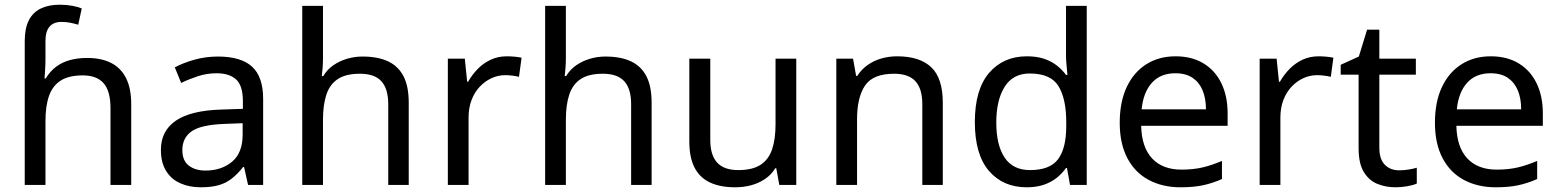

<svg xmlns="http://www.w3.org/2000/svg" viewBox="-20 -785 6620 815"><path d="M85 -611Q85 -665 102.5 -699Q120 -733 153.5 -749Q187 -765 233 -765Q262 -765 286.5 -760.5Q311 -756 327 -749L312 -680Q296 -685 278.5 -688.5Q261 -692 241 -692Q207 -692 190 -671.5Q173 -651 173 -613V-535Q173 -513 171.5 -488Q170 -463 169 -452H174Q193 -483 218.5 -502Q244 -521 277 -530Q310 -539 350 -539Q410 -539 451.5 -518Q493 -497 515 -453.5Q537 -410 537 -343V0H449V-326Q449 -398 420 -431.5Q391 -465 331 -465Q273 -465 238.5 -443.5Q204 -422 188.5 -379Q173 -336 173 -271V0H85Z M905 -545Q1003 -545 1050 -502Q1097 -459 1097 -365V0H1033L1016 -76H1012Q989 -47 964.5 -27.5Q940 -8 908.5 1Q877 10 832 10Q784 10 745.5 -7Q707 -24 685 -59.5Q663 -95 663 -149Q663 -229 726 -272.5Q789 -316 920 -320L1011 -323V-355Q1011 -422 982 -448Q953 -474 900 -474Q858 -474 820 -461.5Q782 -449 749 -433L722 -499Q757 -518 805 -531.5Q853 -545 905 -545ZM931 -259Q831 -255 792.5 -227Q754 -199 754 -148Q754 -103 781.5 -82Q809 -61 852 -61Q920 -61 965 -98.5Q1010 -136 1010 -214V-262Z M1351 -537Q1351 -518 1349.5 -498Q1348 -478 1346 -462H1352Q1369 -490 1395 -508Q1421 -526 1453 -535.5Q1485 -545 1519 -545Q1584 -545 1627.5 -524.5Q1671 -504 1693 -461Q1715 -418 1715 -349V0H1628V-343Q1628 -408 1599 -440Q1570 -472 1508 -472Q1448 -472 1414 -449.5Q1380 -427 1365.5 -383.5Q1351 -340 1351 -277V0H1263V-760H1351Z M2131 -546Q2146 -546 2163.5 -544.5Q2181 -543 2194 -540L2183 -459Q2170 -462 2154.5 -464Q2139 -466 2125 -466Q2094 -466 2066 -453Q2038 -440 2016 -416.5Q1994 -393 1981.5 -360Q1969 -327 1969 -286V0H1881V-536H1953L1963 -438H1967Q1984 -468 2008 -492.5Q2032 -517 2063 -531.5Q2094 -546 2131 -546Z M2382 -537Q2382 -518 2380.5 -498Q2379 -478 2377 -462H2383Q2400 -490 2426 -508Q2452 -526 2484 -535.5Q2516 -545 2550 -545Q2615 -545 2658.5 -524.5Q2702 -504 2724 -461Q2746 -418 2746 -349V0H2659V-343Q2659 -408 2630 -440Q2601 -472 2539 -472Q2479 -472 2445 -449.5Q2411 -427 2396.5 -383.5Q2382 -340 2382 -277V0H2294V-760H2382Z M3360 -536V0H3288L3275 -71H3271Q3254 -43 3227 -25Q3200 -7 3168 1.5Q3136 10 3101 10Q3037 10 2993.5 -10.5Q2950 -31 2928 -74Q2906 -117 2906 -185V-536H2995V-191Q2995 -127 3024 -95Q3053 -63 3114 -63Q3174 -63 3208.5 -85.5Q3243 -108 3257.5 -151.5Q3272 -195 3272 -257V-536Z M3788 -546Q3884 -546 3933 -499.5Q3982 -453 3982 -349V0H3895V-343Q3895 -408 3866 -440Q3837 -472 3775 -472Q3686 -472 3652 -422Q3618 -372 3618 -278V0H3530V-536H3601L3614 -463H3619Q3637 -491 3663.5 -509.5Q3690 -528 3722 -537Q3754 -546 3788 -546Z M4338 10Q4238 10 4178 -59.5Q4118 -129 4118 -267Q4118 -405 4178.5 -475.5Q4239 -546 4339 -546Q4381 -546 4412 -535.5Q4443 -525 4466 -507Q4489 -489 4505 -467H4511Q4510 -480 4507.5 -505.5Q4505 -531 4505 -546V-760H4593V0H4522L4509 -72H4505Q4489 -49 4466 -30.5Q4443 -12 4411.5 -1Q4380 10 4338 10ZM4352 -63Q4437 -63 4471.5 -109.5Q4506 -156 4506 -250V-266Q4506 -366 4473 -419.5Q4440 -473 4351 -473Q4280 -473 4244.5 -416.5Q4209 -360 4209 -265Q4209 -169 4244.5 -116Q4280 -63 4352 -63Z M4970 -546Q5039 -546 5088.5 -516Q5138 -486 5164.5 -431.5Q5191 -377 5191 -304V-251H4824Q4826 -160 4870.5 -112.5Q4915 -65 4995 -65Q5046 -65 5085.5 -74.5Q5125 -84 5167 -102V-25Q5126 -7 5086 1.5Q5046 10 4991 10Q4915 10 4856.5 -21Q4798 -52 4765.5 -113.5Q4733 -175 4733 -264Q4733 -352 4762.5 -415Q4792 -478 4845.5 -512Q4899 -546 4970 -546ZM4969 -474Q4906 -474 4869.5 -433.5Q4833 -393 4826 -321H5099Q5099 -367 5085 -401Q5071 -435 5042.5 -454.5Q5014 -474 4969 -474Z M5577 -546Q5592 -546 5609.5 -544.5Q5627 -543 5640 -540L5629 -459Q5616 -462 5600.5 -464Q5585 -466 5571 -466Q5540 -466 5512 -453Q5484 -440 5462 -416.5Q5440 -393 5427.5 -360Q5415 -327 5415 -286V0H5327V-536H5399L5409 -438H5413Q5430 -468 5454 -492.5Q5478 -517 5509 -531.5Q5540 -546 5577 -546Z M5919 -62Q5939 -62 5960 -65.5Q5981 -69 5994 -73V-6Q5980 1 5954 5.5Q5928 10 5904 10Q5862 10 5826.5 -4.5Q5791 -19 5769 -55Q5747 -91 5747 -156V-468H5671V-510L5748 -545L5783 -659H5835V-536H5990V-468H5835V-158Q5835 -109 5858.5 -85.5Q5882 -62 5919 -62Z M6308 -546Q6377 -546 6426.5 -516Q6476 -486 6502.5 -431.5Q6529 -377 6529 -304V-251H6162Q6164 -160 6208.5 -112.5Q6253 -65 6333 -65Q6384 -65 6423.5 -74.5Q6463 -84 6505 -102V-25Q6464 -7 6424 1.5Q6384 10 6329 10Q6253 10 6194.5 -21Q6136 -52 6103.5 -113.5Q6071 -175 6071 -264Q6071 -352 6100.5 -415Q6130 -478 6183.5 -512Q6237 -546 6308 -546ZM6307 -474Q6244 -474 6207.5 -433.5Q6171 -393 6164 -321H6437Q6437 -367 6423 -401Q6409 -435 6380.5 -454.5Q6352 -474 6307 -474Z"/></svg>

Font: uguzrati25
Style: Book
Weight: 400
Designer: Jelle Bosma - Monotype Design Team, Universal Thirst
Foundry: Monotype Imaging Inc.
Version: Version 2.106